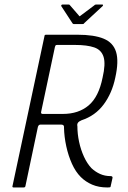

<svg xmlns="http://www.w3.org/2000/svg" viewBox="-20 -826 563 846"><path d="M40 0Q37 0 35.5 -1.5Q34 -3 35 -6L176 -667Q176 -673 183 -673H321Q395 -673 437 -655.5Q479 -638 491.5 -597Q504 -556 488 -484Q474 -416 437 -366Q400 -316 339 -296Q327 -291 323 -284.5Q319 -278 321 -270Q321 -236 328.5 -201Q336 -166 350 -135.5Q364 -105 383 -85Q400 -69 421 -59.5Q442 -50 468 -50Q471 -50 473.5 -48.5Q476 -47 476 -43L468 -7Q468 -4 467 -2.5Q466 -1 463 -0.5Q460 0 453 0Q415 0 386 -12.5Q357 -25 336 -46Q313 -69 297 -104.5Q281 -140 272 -181.5Q263 -223 262 -263Q263 -268 260.5 -272.5Q258 -277 248 -277H158Q155 -277 152 -275Q149 -273 147 -267L92 -6Q91 0 84 0ZM161 -332Q160 -324 168 -324H257Q326 -324 370.5 -361.5Q415 -399 432 -484Q446 -544 436.5 -575Q427 -606 395.5 -617Q364 -628 310 -628H232Q227 -628 225.5 -626.5Q224 -625 222 -619ZM305 -720Q301 -720 299 -724L250 -799Q249 -801 250.5 -803.5Q252 -806 255 -806H283Q287 -806 289 -802L328 -757Q330 -752 335 -757L395 -802Q398 -806 403 -806H431Q434 -806 434 -803.5Q434 -801 432 -799L351 -724Q350 -720 344 -720Z"/></svg>

Font: Glory Light
Style: Italic
Weight: 300
Italic angle: -12°
Version: Version 1.011